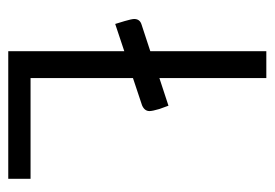

<svg xmlns="http://www.w3.org/2000/svg" viewBox="-120 -545 665 465"><g transform="rotate(90 212.5 -312.5)"><path d="M413 -54V0H104V-281L38 -259L31 -282Q26 -299 26 -305Q26 -319 40 -323L104 -344V-625H169V-366L236 -388L244 -366Q249 -349 249 -342Q249 -330 235 -324L169 -302V-54Z"/></g></svg>

Font: Changa ExtraLight
Style: Regular
Weight: 275
Designer: Eduardo Rodriguez Tunni
Foundry: Eduardo Rodriguez Tunni
Version: Version 2.002; ttfautohint (v1.5) -l 8 -r 50 -G 200 -x 14 -H